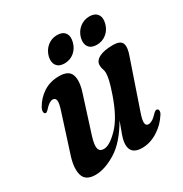

<svg xmlns="http://www.w3.org/2000/svg" viewBox="-148 -723 806 845"><g transform="rotate(-30 255.5 -300.0)"><path d="M473.5 -105.5Q481 -104.5 482 -96Q483 -87.5 476.5 -77.5Q452 -38.5 413.5 -14.8Q375 9 335 9Q277 9 277 -40.5Q277 -60 286.8 -87.5Q296.5 -115 308.5 -146.5Q258.5 -60 201.5 -25.5Q144.5 9 98 9Q47 9 36.8 -28.5Q26.5 -66 47 -126.5L105 -307.5Q117.5 -344.5 115 -358.8Q112.5 -373 99.5 -373Q90.5 -373 80.2 -366.5Q70 -360 55.5 -343.5Q47.5 -335.5 43 -336.5Q37 -337 35.2 -345.2Q33.5 -353.5 40.5 -367.5Q60 -403 94.2 -425.5Q128.5 -448 174.5 -448Q222.5 -448 233.8 -417.8Q245 -387.5 228.5 -335L169 -148Q156 -106 160.8 -88.8Q165.5 -71.5 186.5 -71.5Q216 -71.5 260 -116.8Q304 -162 337 -258Q351 -298.5 356 -320.8Q361 -343 361 -356.5Q361 -369 357.2 -378.2Q353.5 -387.5 353.5 -400Q353.5 -422 378 -435Q402.5 -448 448 -448Q486.5 -448 494.2 -427.5Q502 -407 486 -364.5L407.5 -135Q394 -97 395.8 -82.2Q397.5 -67.5 411 -67.5Q420 -67.5 431.2 -74.2Q442.5 -81 460.5 -100Q468 -106.5 473.5 -105.5ZM224.5 -484Q197 -484 184.8 -501.2Q172.5 -518.5 179.5 -546.5Q187 -574.5 208.2 -591.8Q229.5 -609 257.5 -609Q285.5 -609 297.5 -591.8Q309.5 -574.5 302 -546.5Q295 -518.5 274 -501.2Q253 -484 224.5 -484ZM388.5 -484Q360.5 -484 348.2 -501.2Q336 -518.5 343 -546.5Q350.5 -574.5 372 -591.8Q393.5 -609 421.5 -609Q449.5 -609 461.8 -591.8Q474 -574.5 466.5 -546.5Q459.5 -518.5 438.2 -501.2Q417 -484 388.5 -484Z"/></g></svg>

Font: Fraunces 144pt Soft SemiBold
Style: Italic
Weight: 600
Italic angle: -16°
Version: Version 1.000;[b76b70a41]